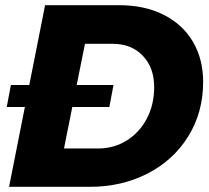

<svg xmlns="http://www.w3.org/2000/svg" viewBox="-20 -721 808 741"><path d="M764 -405Q764 -288 707 -195.5Q650 -103 550 -51.5Q450 0 327 0H15L76 -308H6L22 -393H93L154 -701H440Q538 -701 611.5 -664Q685 -627 724.5 -560Q764 -493 764 -405ZM414 -552H308L276 -393H418L402 -308H259L227 -148H360Q419 -148 468.5 -178.5Q518 -209 546.5 -263Q575 -317 575 -385Q575 -460 531 -506Q487 -552 414 -552Z"/></svg>

Font: TypoPRO Montserrat Alternates
Style: Bold Italic
Weight: 700
Italic angle: -11.3°
Designer: Julieta Ulanovsky
Foundry: Julieta Ulanovsky
Version: Version 6.001